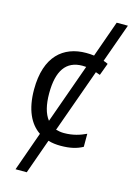

<svg xmlns="http://www.w3.org/2000/svg" viewBox="-142 -830 763 1108"><g transform="rotate(15 240.0 -276.0)"><path d="M396 -444 423 -517C415 -521 406 -525 396 -528L479 -760H412L335 -543C319 -545 304 -546 288 -546C152 -546 51 -463 51 -265C51 -145 89 -67 150 -26L67 208H134L208 0C231 7 256 10 282 10C340 10 379 0 414 -19V-97C378 -80 337 -66 282 -66C265 -66 249 -69 234 -73L370 -453ZM181 -112C154 -146 141 -198 141 -266C141 -400 188 -469 286 -469C293 -469 300 -468 308 -468Z"/></g></svg>

Font: Noto Sans Thai
Style: Regular
Weight: 400
Designer: Monotype Design Team
Foundry: Monotype Imaging Inc.
Version: Version 1.901